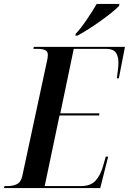

<svg xmlns="http://www.w3.org/2000/svg" viewBox="-50 -951 652 971"><path d="M-30 0 -27 -10H-12Q16 -10 36 -20Q56 -30 63 -62L188 -644Q192 -661 192 -673Q192 -692 177.5 -698Q163 -704 138 -704H119L121 -714H582L551 -555H541Q543 -571 546 -594.5Q549 -618 549 -633Q549 -667 535.5 -685.5Q522 -704 486 -704H323L255 -378H453L451 -367H251L176 -10H359Q408 -10 432.5 -36.5Q457 -63 470 -107L485 -159H497L457 0ZM333 -780Q360 -809 389 -852Q418 -895 439 -931H554L552 -921Q540 -908 516 -888.5Q492 -869 461.5 -847Q431 -825 399.5 -805Q368 -785 342 -771H331Z"/></svg>

Font: Noto Serif Display Condensed SemiBold
Style: Italic
Weight: 600
Width: 3
Italic angle: -12°
Designer: Monotype Design Team
Foundry: Monotype Imaging Inc.
Version: Version 2.009